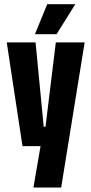

<svg xmlns="http://www.w3.org/2000/svg" viewBox="-20 -700 426 896"><path d="M255.5 -108.5 191.5 -101.5 240.5 -502H375L265.5 175H136L176 -57.5L244 -18H85L11.5 -502H146L184 -108.5ZM200.5 -680.5H331.5L244 -540.5H143Z"/></svg>

Font: Anek Latin Condensed
Style: Bold
Weight: 700
Width: 3
Designer: Yesha Goshar
Foundry: Ek Type
Version: Version 1.003